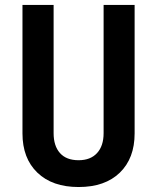

<svg xmlns="http://www.w3.org/2000/svg" viewBox="-20 -750 639 780"><path d="M299.3 9.8Q192.4 9.8 131.8 -48.6Q71.3 -106.9 71.3 -208V-730H197.8V-209Q197.8 -157.2 223.6 -128.2Q249.5 -99.1 299.3 -99.1Q347.7 -99.1 374.3 -128.2Q400.9 -157.2 400.9 -209V-730H526.9V-208Q526.9 -106.9 466.8 -48.6Q406.7 9.8 299.3 9.8Z"/></svg>

Font: UDEV Gothic 35
Style: Bold
Weight: 700
Version: v2.1.0; ttfautohint (v1.8.4.7-5d5b-dirty) -l 6 -r 45 -G 200 